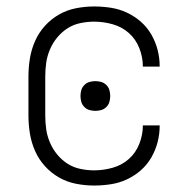

<svg xmlns="http://www.w3.org/2000/svg" viewBox="-20 -562 590 594"><path d="M271 12Q243 12 215 6.5Q187 1 162.5 -13Q138 -27 119 -48Q100 -69 88.5 -95Q77 -121 72.5 -149Q68 -177 68 -205V-325Q68 -353 72.5 -381Q77 -409 88.5 -435Q100 -461 119 -482Q138 -503 162.5 -517Q187 -531 215 -536.5Q243 -542 271 -542Q297 -542 323 -538Q349 -534 372.5 -523Q396 -512 415.5 -495Q435 -478 448 -455.5Q461 -433 467.5 -408Q474 -383 474 -357V-356H422Q422 -385 411 -413Q400 -441 378.5 -460Q357 -479 328.5 -487Q300 -495 271 -495Q250 -495 228.5 -490.5Q207 -486 189 -474.5Q171 -463 157 -446Q143 -429 134.5 -409Q126 -389 123 -368Q120 -347 120 -325V-205Q120 -183 123 -162Q126 -141 134.5 -121Q143 -101 157 -84Q171 -67 189 -55.5Q207 -44 228.5 -39.5Q250 -35 271 -35Q300 -35 328.5 -43Q357 -51 378.5 -70Q400 -89 411 -117Q422 -145 422 -174H474V-173Q474 -147 467.5 -122Q461 -97 448 -74.5Q435 -52 415.5 -35Q396 -18 372.5 -7Q349 4 323 8Q297 12 271 12ZM275 -219Q266 -219 257 -221.5Q248 -224 241 -231Q234 -238 231.5 -247Q229 -256 229 -265Q229 -274 231.5 -283Q234 -292 241 -299Q248 -306 257 -308.5Q266 -311 275 -311Q284 -311 293 -308.5Q302 -306 309 -299Q316 -292 318.5 -283Q321 -274 321 -265Q321 -256 318.5 -247Q316 -238 309 -231Q302 -224 293 -221.5Q284 -219 275 -219Z"/></svg>

Font: Lode Dark
Style: Regular
Weight: 400
Monospace: yes
Designer: Belleve Invis
Foundry: Belleve Invis
Version: Version 29.2.0; ttfautohint (v1.8.3)